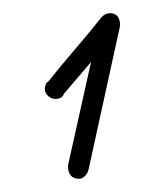

<svg xmlns="http://www.w3.org/2000/svg" viewBox="-20 -569 223 291"><path d="M77 -427Q74 -419 64 -419Q58 -419 53 -423.5Q48 -428 48 -434Q48 -441 52 -445V-444Q72 -469 93 -493.5Q114 -518 134 -543L133 -542Q139 -549 147 -549Q162 -549 162 -530L114 -311Q112 -305 108 -301.5Q104 -298 100 -298Q83 -298 83 -318L118 -475Z"/></svg>

Font: Gruenewald VA
Style: Regular
Weight: 400
Designer: Peter Wiegel
Foundry: Peter Wiegel, nach dem Schriftentwurf von Dr. H. Gr¸newald
Version: Version 0.007